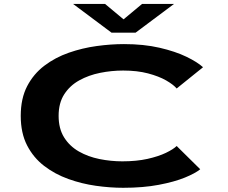

<svg xmlns="http://www.w3.org/2000/svg" viewBox="-20 -926 1140 958"><path d="M594.5 11Q529 11 458.2 1Q387.5 -9 320.8 -33Q254 -57 200.5 -98Q147 -139 115.2 -200.5Q83.5 -262 83.5 -348Q83.5 -434.5 115.5 -496Q147.5 -557.5 201.8 -598.5Q256 -639.5 323.5 -663Q391 -686.5 462 -696.2Q533 -706 598.5 -706Q697 -706 776 -687.8Q855 -669.5 910.2 -642.8Q965.5 -616 993 -590.5L861.5 -484.5Q845 -504 808.8 -524.8Q772.5 -545.5 718.5 -559.8Q664.5 -574 594.5 -574Q536.5 -574 479.5 -562.5Q422.5 -551 375.5 -525Q328.5 -499 300.5 -455.5Q272.5 -412 272.5 -348Q272.5 -284 300 -240.2Q327.5 -196.5 373.5 -170.2Q419.5 -144 476 -132.5Q532.5 -121 590.5 -121Q661 -121 715.8 -133.2Q770.5 -145.5 807.5 -163.2Q844.5 -181 861.5 -197.5L979 -81.5Q955 -61.5 902.5 -40Q850 -18.5 772.2 -3.8Q694.5 11 594.5 11ZM344.5 -906.5H504L596.5 -829.5L689 -906.5H848.5L656.5 -763H536.5Z"/></svg>

Font: Trispace Expanded
Style: Bold
Weight: 700
Width: 7
Designer: Tyler Finck
Foundry: Etcetera Type Company
Version: Version 1.210; ttfautohint (v1.8.3)